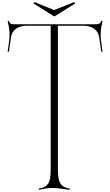

<svg xmlns="http://www.w3.org/2000/svg" viewBox="-20 -977 1041 1814"><path d="M493 -821 691 -945 680 -957 491 -882 307 -957 296 -945ZM347 817C426 799 448 799 490 799C527 799 636 817 639 817V805C528 788 527 715 527 584V-734H772C898 -730 913 -645 916 -631L937 -488H949C949 -491 931 -600 931 -637C931 -679 931 -701 949 -780H937C930 -753 914 -749 891 -748H109C86 -749 70 -753 64 -780H52C70 -701 70 -679 70 -637C70 -600 52 -491 52 -488H64L85 -631C88 -645 103 -730 229 -734H459V586C459 717 458 788 347 805Z"/></svg>

Font: Cantique Normal
Style: Regular
Weight: 400
Designer: Sébastien Hayez
Foundry: Sébastien Hayez & Ariel Martín Pérez
Version: Version 1.000;hotconv 1.0.109;makeotfexe 2.5.65596